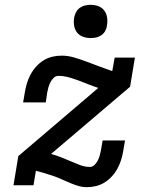

<svg xmlns="http://www.w3.org/2000/svg" viewBox="-20 -769 640 797"><path d="M339 8Q323 8 307.5 3.5Q292 -1 277 -7Q262 -13 248 -19.5Q234 -26 219 -32Q204 -38 189 -42.5Q174 -47 159 -52L129 -60L119 0H36L56 -121L388 -404Q367 -411 347 -419Q327 -427 307 -434.5Q287 -442 265.5 -448Q244 -454 222 -454Q211 -454 202.5 -445.5Q194 -437 189 -427Q184 -417 181 -406.5Q178 -396 176 -385L170 -344H76L83 -385Q86 -404 91.5 -422.5Q97 -441 106.5 -459Q116 -477 130 -492.5Q144 -508 161 -518.5Q178 -529 197 -533.5Q216 -538 236 -538Q262 -538 287.5 -530.5Q313 -523 337 -514Q361 -505 385 -496Q409 -487 434 -478L446 -474L456 -530H540L520 -409L192 -130Q213 -124 232.5 -116.5Q252 -109 271.5 -100.5Q291 -92 311.5 -84Q332 -76 353 -76Q364 -76 372.5 -84.5Q381 -93 386 -103Q391 -113 394 -123.5Q397 -134 399 -145L406 -186H499L492 -145Q489 -126 483.5 -107.5Q478 -89 468.5 -71Q459 -53 445 -37.5Q431 -22 414 -11.5Q397 -1 378 3.5Q359 8 339 8ZM356 -611Q340 -611 324.5 -616.5Q309 -622 299.5 -634.5Q290 -647 287.5 -663.5Q285 -680 288 -697Q290 -708 296 -719Q302 -730 312 -737Q322 -744 333.5 -746.5Q345 -749 356 -749Q373 -749 388 -743.5Q403 -738 412.5 -725.5Q422 -713 424.5 -696.5Q427 -680 424 -663Q423 -652 417 -641Q411 -630 401 -623Q391 -616 379.5 -613.5Q368 -611 356 -611Z"/></svg>

Font: Iosevka Slab Medium Extended
Style: Italic
Weight: 500
Width: 7
Italic angle: -9°
Monospace: yes
Designer: Belleve Invis
Foundry: Belleve Invis
Version: Version 11.1.0; ttfautohint (v1.8.3)